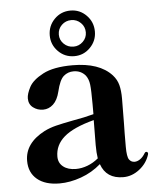

<svg xmlns="http://www.w3.org/2000/svg" viewBox="-53 -783 683 843"><g transform="rotate(-5 288.0 -362.0)"><path d="M574 -83 573 -78Q561 -40 528 -14.5Q495 11 457 11Q382 11 359 -55Q320 -21 271 -3.5Q222 14 176 14Q113 14 77.5 -15.5Q42 -45 42 -97Q42 -175 130 -221Q154 -233 182 -240Q210 -247 257 -256Q310 -265 350 -276V-321Q350 -382 347 -406.5Q344 -431 332 -447Q312 -471 279 -471Q254 -471 235.5 -455Q217 -439 205 -388Q196 -351 176.5 -333Q157 -315 132 -315Q107 -315 88 -329.5Q69 -344 69 -370Q69 -390 84.5 -419.5Q100 -449 146.5 -473.5Q193 -498 277 -498Q395 -498 450 -438Q468 -418 474.5 -393.5Q481 -369 481 -333L480 -223Q479 -190 479 -121Q479 -77 488 -64.5Q497 -52 512 -52Q524 -52 536.5 -60.5Q549 -69 559 -86Q562 -91 566 -91Q569 -91 571.5 -89Q574 -87 574 -83ZM352 -81Q348 -106 348 -140L349 -250Q258 -226 217 -190.5Q176 -155 176 -104Q176 -76 197 -59.5Q218 -43 253 -43Q278 -43 303.5 -52.5Q329 -62 352 -81ZM388 -637Q388 -596 359 -566.5Q330 -537 289 -537Q247 -537 218 -566.5Q189 -596 189 -637Q189 -679 218 -708.5Q247 -738 289 -738Q330 -738 359 -708.5Q388 -679 388 -637ZM348 -637Q348 -662 330.5 -679Q313 -696 289 -696Q264 -696 246.5 -679Q229 -662 229 -637Q229 -613 246.5 -596Q264 -579 289 -579Q313 -579 330.5 -596Q348 -613 348 -637Z"/></g></svg>

Font: Shippori Mincho ExtraBold
Style: Regular
Weight: 800
Designer: FONTDASU
Foundry: FONTDASU / Google Inc. / but / Adobe
Version: Version 3.110; ttfautohint (v1.8.3)